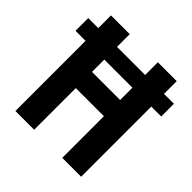

<svg xmlns="http://www.w3.org/2000/svg" viewBox="-189 -864 1014 1014"><g transform="rotate(45 318.0 -357.0)"><path d="M73 0V-524H-2V-619H73V-714H213V-619H423V-714H564V-619H638V-524H564V0H423V-311H213V0ZM213 -432H423V-524H213Z"/></g></svg>

Font: Noto Sans Arabic Cond
Style: Bold
Weight: 700
Width: 3
Designer: Monotype Design Team, Nadine Chahine, Nizar Qandah and Khaled Hosny
Foundry: Monotype Imaging Inc.
Version: Version 2.012; ttfautohint (v1.8.4.7-5d5b)